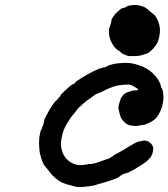

<svg xmlns="http://www.w3.org/2000/svg" viewBox="-20 -726 673 767"><path d="M464 -474Q480 -476 497 -474Q510 -473 520 -470Q538 -465 552 -459Q582 -445 600 -423Q616 -404 620 -391Q621 -388 622 -385Q623 -378 625 -375Q633 -366 633 -332Q632 -322 630 -311Q626 -291 616 -273Q608 -258 599 -250Q594 -245 581 -238Q569 -232 558 -228Q552 -227 545 -226Q538 -225 533 -224Q524 -222 515 -223Q499 -224 489 -229Q469 -241 461 -261Q460 -265 457.5 -273.5Q455 -282 455 -284Q451 -297 456 -312Q457 -314 458.5 -320Q460 -326 461.5 -329.5Q463 -333 463 -333Q463 -333 465 -336Q467 -339 466.5 -339Q466 -339 470.5 -344Q475 -349 474 -349L479 -352L485 -356L488 -357Q495 -360 497 -360Q503 -361 505 -363Q507 -364 521 -365Q531 -365 532 -366.5Q533 -368 530 -371Q527 -374 524 -375Q523 -375 519 -378Q511 -384 502 -387Q492 -389 488 -388Q486 -388 481 -388Q467 -387 453 -385Q427 -380 394 -363Q385 -358 380 -356.5Q375 -355 370 -352.5Q365 -350 362 -349Q359 -348 356.5 -345.5Q354 -343 351 -341Q343 -336 330 -326Q326 -324 322 -320Q313 -313 308 -308Q305 -303 299 -300Q290 -292 287 -287Q285 -283 283 -281Q282 -279 277 -274Q272 -268 268 -263Q264 -258 262 -255Q260 -252 255.5 -244.5Q251 -237 248 -233Q242 -224 235.5 -208.5Q229 -193 225 -169Q220 -142 230 -117Q235 -103 245 -92Q262 -74 283 -69Q295 -65 312 -67Q323 -68 327 -69Q335 -72 336 -71Q337 -70 345 -71Q349 -72 354 -73Q367 -75 392 -85Q408 -91 409 -91Q414 -91 417 -94Q418 -95 421.5 -96.5Q425 -98 425 -98.5Q425 -99 426 -100Q434 -103 434 -105Q433 -106 446 -112Q473 -126 499 -143Q517 -154 518 -154Q519 -153 524 -157Q527 -158 527.5 -158Q528 -158 531.5 -159.5Q535 -161 535 -161Q535 -161 537.5 -161.5Q540 -162 543 -162Q549 -163 551 -164Q552 -165 555.5 -164.5Q559 -164 559 -165Q559 -165 560.5 -164.5Q562 -164 564 -163.5Q566 -163 568 -162Q571 -161 571 -162L583 -153Q589 -146 591 -139Q593 -136 592.5 -136Q592 -136 592 -132Q592 -124 589 -113Q585 -102 580 -96Q578 -94 576 -92Q574 -88 560 -77Q552 -71 532 -59Q528 -56 526 -55Q514 -47 493 -37Q489 -35 486 -35Q471 -32 455 -19Q442 -10 389 5Q383 7 374.5 9Q366 11 366 12Q362 14 338 18Q331 19 327 19Q316 21 300 21Q284 21 279 19Q276 18 271.5 17Q267 16 261 14Q255 12 249 11Q239 8 227 3Q208 -7 190 -25Q184 -31 177 -41Q171 -49 165 -56Q164 -57 161 -61Q158 -65 157.5 -65Q157 -65 156 -66.5Q155 -68 153.5 -71.5Q152 -75 150 -79Q144 -94 142 -104Q141 -107 140 -111Q138 -119 137 -134Q135 -153 137 -175Q138 -183 139.5 -190.5Q141 -198 142 -202.5Q143 -207 144 -206Q145 -206 147 -213Q147 -215 149 -219Q151 -223 152 -225Q154 -230 155 -236Q155 -238 156 -241Q158 -247 157 -247Q157 -247 159 -251.5Q161 -256 164 -262.5Q167 -269 171 -275Q179 -291 188 -304Q191 -308 194.5 -313Q198 -318 201 -321Q204 -324 204 -324Q204 -324 204.5 -324Q205 -324 206 -325Q207 -326 208.5 -328Q210 -330 213 -333Q222 -343 222 -345Q222 -348 244.5 -368.5Q267 -389 269 -389Q272 -389 277 -392.5Q282 -396 281 -397Q281 -398 288 -403Q329 -431 374 -451Q383 -454 387 -454.5Q391 -455 400 -458Q413 -463 413 -464Q413 -465 415 -465.5Q417 -466 422 -467Q441 -473 464 -474ZM512 -706Q525 -707 537 -704Q544 -703 554.5 -698.5Q565 -694 565 -693Q566 -692 568.5 -690Q571 -688 574.5 -684.5Q578 -681 582.5 -678Q587 -675 590 -672Q593 -669 595 -668Q601 -663 609 -648Q618 -628 619 -607Q619 -598 618 -592Q617 -581 614 -570Q610 -554 598 -539Q587 -525 577 -518Q569 -512 566 -512Q566 -512 558.5 -509.5Q551 -507 547 -506Q543 -505 540 -504Q529 -502 519 -502Q510 -502 508 -502Q494 -501 487 -504Q471 -509 463 -516Q464 -516 462 -518Q460 -520 457 -522Q454 -524 452 -525Q449 -526 445 -530Q435 -539 431 -547Q430 -549 429 -551Q415 -572 415 -604Q416 -616 417.5 -617Q419 -618 421 -626Q421 -629 421.5 -630Q422 -631 422.5 -632Q423 -633 424 -637Q426 -643 425 -644Q424 -644 425.5 -647Q427 -650 429 -654Q431 -658 433 -660Q440 -671 448 -678Q465 -694 469 -693Q470 -693 479 -696Q485 -699 487 -700Q489 -701 489 -701.5Q489 -702 492.5 -703Q496 -704 501.5 -704.5Q507 -705 512 -706Z"/></svg>

Font: TT2020 Style E
Style: Italic
Weight: 400
Italic angle: -15°
Version: Version 0.2.000